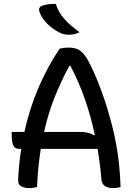

<svg xmlns="http://www.w3.org/2000/svg" viewBox="-20 -954 690 984"><path d="M170 4Q151 10 129 10Q106 10 89 1Q72 -8 73 -31Q76 -112 89 -191H79Q55 -191 47.5 -210Q40 -229 40 -262V-278H105Q132 -400 178.5 -507.5Q225 -615 286 -705Q295 -707 306 -708.5Q317 -710 332 -710Q358 -710 377 -702Q396 -694 413.5 -671.5Q431 -649 451 -605Q478 -549 505.5 -472Q533 -395 556 -304Q579 -213 590 -114Q593 -85 595 -54Q597 -23 598 4Q582 10 562 10Q504 10 500 -33Q493 -115 480 -191H189Q182 -146 177 -97.5Q172 -49 170 4ZM385 -278Q412 -278 429.5 -274Q447 -270 460 -261L466 -262Q446 -357 415 -446Q384 -535 341 -616H335Q293 -538 260 -455.5Q227 -373 206 -278ZM266 -934Q279 -891 310 -856.5Q341 -822 388 -789Q374 -782 361 -779Q348 -776 334 -776Q319 -776 306.5 -779Q294 -782 281 -789Q247 -807 221 -833.5Q195 -860 184 -889Q173 -914 194 -924Q223 -935 266 -934Z"/></svg>

Font: Recursive Sn Csl St
Style: Regular
Weight: 400
Version: Version 1.079;hotconv 1.0.112;makeotfexe 2.5.65598; ttfautoh